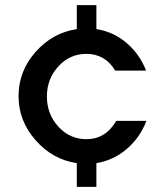

<svg xmlns="http://www.w3.org/2000/svg" viewBox="-20 -725 640 745"><path d="M548 -256Q524 -192 472.5 -147.5Q421 -103 354 -92V0H278V-92Q184 -106 118 -181Q52 -256 52 -352Q52 -449 118 -523.5Q184 -598 278 -612V-705H354V-612Q420 -602 471 -558.5Q522 -515 547 -451H427Q388 -516 315 -516Q251 -516 206.5 -467.5Q162 -419 162 -351Q162 -282 206.5 -233.5Q251 -185 315 -185Q390 -185 431 -256Z"/></svg>

Font: Simpel Medium
Style: Regular
Weight: 500
Designer: Janko Jovanovic
Version: Version 1.048;PS 001.048;hotconv 1.0.88;makeotf.lib2.5.64775